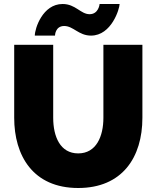

<svg xmlns="http://www.w3.org/2000/svg" viewBox="-20 -934 783 960"><path d="M435 -756C538 -756 578 -891 578 -914H478C478 -911 472 -863 428 -863C383 -863 358 -914 293 -914C193 -914 154 -791 154 -756H255C255 -759 257 -804 301 -804C347 -804 373 -756 435 -756ZM371 -167C281 -167 246 -251 246 -345V-710H51V-345C51 -157 144 6 371 6C591 6 692 -147 692 -345V-710H497V-345C497 -253 462 -167 371 -167Z"/></svg>

Font: Raleway Black
Style: Regular
Weight: 900
Designer: Matt McInerney, Pablo Impallari, Rodrigo Fuenzalida
Foundry: Matt McInerney, Pablo Impallari, Rodrigo Fuenzalida
Version: Version 3.000g; ttfautohint (v1.5) -l 8 -r 28 -G 28 -x 14 -D